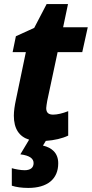

<svg xmlns="http://www.w3.org/2000/svg" viewBox="-20 -683 451 943"><path d="M119 240C212 240 266 197 266 119C266 68 234 42 191 32L205 9C247 6 286 -3 315 -17V-137C287 -126 261 -120 241 -120C219 -120 207 -129 207 -152C207 -160 210 -174 212 -188L263 -427H384L411 -549H290L314 -663H209L148 -546L58 -505L42 -427H107L58 -192C52 -164 48 -137 48 -115C48 -51 74 -12 123 3L80 75C128 81 145 97 145 118C145 141 129 153 101 153C82 153 54 148 38 143V229C59 236 87 240 119 240Z"/></svg>

Font: Noto Sans SemiCondensed ExtraBold
Style: Italic
Weight: 800
Width: 4
Italic angle: -12°
Designer: Monotype Design Team
Foundry: Monotype Imaging Inc.
Version: Version 2.013